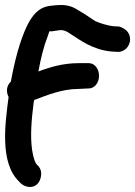

<svg xmlns="http://www.w3.org/2000/svg" viewBox="-22 -712 535 760"><path d="M12 -328C-1 -227 -25 -68 54 7C56 9 70 28 97 28C128 28 141 -1 141 -24C141 -43 132 -52 127 -58H126C118 -66 110 -84 105 -119C97 -175 103 -240 111 -304L113 -316C164 -335 223 -360 289 -360L330 -362C351 -362 370 -383 370 -412C370 -440 352 -462 330 -462H289C229 -462 177 -447 130 -429C139 -480 152 -531 166 -566C176 -592 169 -588 182 -588H183L210 -592C228 -595 241 -589 255 -579C296 -553 344 -515 420 -508L439 -507C470 -503 493 -529 493 -556C493 -586 471 -600 450 -607L428 -608C406 -610 370 -621 354 -629C336 -641 313 -657 292 -669C284 -674 273 -681 262 -685C233 -696 203 -692 178 -689C131 -684 106 -652 85 -610C56 -549 36 -471 21 -389C4 -373 1 -350 12 -328Z"/></svg>

Font: Stray Cat
Style: ExBlkCn
Weight: 1000
Version: Version 1.0